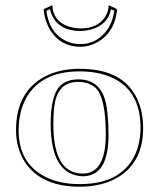

<svg xmlns="http://www.w3.org/2000/svg" viewBox="-20 -701 606 731"><path d="M277.8 -389.2Q204.1 -389.2 189 -310.1Q183.1 -279.8 183.1 -228Q183.1 -65.4 267.1 -43.5Q281.7 -40 296.9 -40Q382.3 -42.5 382.8 -187Q382.8 -325.7 346.2 -364.3Q321.8 -388.7 277.8 -389.2ZM41 -205.1Q41 -352.1 151.9 -410.2Q209 -439.5 285.2 -439Q453.6 -439 505.9 -316.9Q524.9 -271 524.9 -213.9Q524.9 -76.7 419.4 -20.5Q361.8 9.8 283.2 9.8Q136.7 9.8 74.7 -84Q41.5 -135.3 41 -205.1ZM179.2 -681.2Q181.6 -621.6 239.7 -600.6Q261.7 -593.3 287.1 -592.8Q350.6 -592.8 379.4 -635.3Q392.6 -655.8 394 -681.2L425.8 -666Q417 -571.3 341.3 -535.6Q313.5 -522.9 287.1 -522.9Q206.5 -522.9 167 -593.8Q149.4 -626.5 146 -666ZM277.8 -398.9Q356 -398.9 379.4 -322.8Q393.1 -276.4 393.1 -187Q393.1 -41 308.6 -30.8Q302.7 -30.3 296.9 -29.8Q173.8 -33.2 172.9 -228Q172.9 -339.8 210 -375.5Q235.4 -398.4 277.8 -398.9ZM50.8 -205.1Q50.8 -80.1 152.3 -27.8Q207.5 0 283.2 0Q436.5 0 490.7 -105Q514.6 -152.3 515.1 -213.9Q515.1 -357.9 402.8 -407.2Q353 -428.7 285.2 -429.2Q140.1 -430.2 81.5 -331.1Q51.3 -278.3 50.8 -205.1ZM170.4 -666 156.7 -659.7Q167 -578.1 228.5 -546.4Q254.9 -532.7 287.1 -533.2Q342.8 -533.2 381.3 -578.6Q408.7 -611.8 415 -660.2L402.3 -666Q391.6 -606.4 325.7 -588.4Q306.2 -583.5 287.1 -583Q208.5 -583 179.7 -638.7Q173.3 -651.9 170.4 -666Z"/></svg>

Font: Linux Biolinum Outline O
Style: Bold
Weight: 700
Designer: Philipp H. Poll
Foundry: Philipp H. Poll
Version: Version 0.9.2